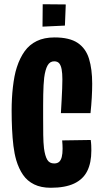

<svg xmlns="http://www.w3.org/2000/svg" viewBox="-20 -885 485 908"><path d="M220 3Q174 3 141.5 -13Q109 -29 89 -58Q69 -87 57 -127Q48 -158 43.5 -195Q39 -232 37 -274.5Q35 -317 35 -362Q35 -391 36.5 -419Q38 -447 41 -473Q44 -499 48.5 -523Q53 -547 60 -568Q74 -611 96.5 -642.5Q119 -674 154 -691Q189 -708 238 -708Q309 -708 347.5 -682Q386 -656 401 -607Q416 -558 416 -489Q416 -458 414 -423Q412 -388 408 -350H268Q270 -384 271.5 -412.5Q273 -441 274 -465.5Q275 -490 275 -510Q275 -538 271.5 -557Q268 -576 260 -585.5Q252 -595 236 -595Q216 -595 205 -575.5Q194 -556 189 -518Q187 -502 186 -481.5Q185 -461 184.5 -437.5Q184 -414 184 -387Q184 -360 184 -330Q184 -283 184.5 -246.5Q185 -210 188 -184Q193 -147 203.5 -129.5Q214 -112 236 -112Q251 -112 259.5 -119.5Q268 -127 272 -142.5Q276 -158 276 -182Q276 -190 275.5 -200Q275 -210 274 -221L409 -223Q411 -210 411.5 -197Q412 -184 412 -173Q412 -115 392.5 -76Q373 -37 330.5 -17Q288 3 220 3ZM181 -759 182 -865 291 -864 287 -764Z"/></svg>

Font: Truculenta Black
Style: Regular
Weight: 900
Version: Version 1.002